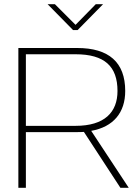

<svg xmlns="http://www.w3.org/2000/svg" viewBox="-20 -900 672 920"><path d="M350 -670H68V0H104V-267H350C361 -267 372 -267 382 -268L557 0H597L417 -273C524 -292 580 -361 580 -464C580 -602 501 -670 350 -670ZM104 -297V-640H342C481 -640 543 -582 543 -464C543 -362 481 -297 342 -297ZM208 -880 330 -756H352L474 -880H439L342 -781L243 -880Z"/></svg>

Font: LT Wave Text Thin
Style: Regular
Weight: 100
Designer: Daniel Lyons
Version: Version 2.5 (Glyphs App)